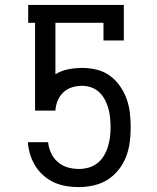

<svg xmlns="http://www.w3.org/2000/svg" viewBox="-20 -755 640 783"><path d="M302 8Q276 8 251 4Q226 0 203 -10Q180 -20 160.5 -36.5Q141 -53 127 -74Q113 -95 105 -119Q97 -143 94 -168V-175H176L178 -163Q182 -141 193 -122Q204 -103 221 -90Q238 -77 259 -71.5Q280 -66 302 -66Q322 -66 341.5 -71.5Q361 -77 377 -89.5Q393 -102 403.5 -119.5Q414 -137 420 -156.5Q426 -176 428.5 -196Q431 -216 431 -236Q431 -255 429 -274.5Q427 -294 422 -312.5Q417 -331 408 -348Q399 -365 385 -378.5Q371 -392 352.5 -398.5Q334 -405 315 -405Q294 -405 274 -399Q254 -393 238.5 -378.5Q223 -364 215 -344Q207 -324 206 -304H123V-662H95V-735H485V-590H402V-662H206V-452Q230 -467 258.5 -472.5Q287 -478 315 -478Q345 -478 374 -471Q403 -464 427 -447Q451 -430 468.5 -405Q486 -380 496 -352.5Q506 -325 509.5 -295.5Q513 -266 513 -236Q513 -205 509 -174.5Q505 -144 494 -115.5Q483 -87 463.5 -62.5Q444 -38 418.5 -22Q393 -6 362.5 1Q332 8 302 8Z"/></svg>

Font: Iosevka Slab Extended
Style: Regular
Weight: 400
Width: 7
Monospace: yes
Designer: Belleve Invis
Foundry: Belleve Invis
Version: Version 11.1.1; ttfautohint (v1.8.3)